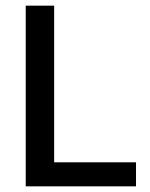

<svg xmlns="http://www.w3.org/2000/svg" viewBox="-20 -659 530 679"><path d="M171.5 -639V0H71V-639ZM126 0V-85H461V0Z"/></svg>

Font: Anek Kannada Medium
Style: Regular
Weight: 500
Designer: Vaishnavi Murthy, Maithili Shingre (Kannada) & Yesha Goshar (Latin)
Foundry: Ek Type
Version: Version 1.003